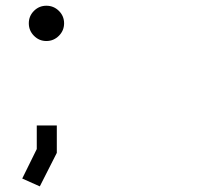

<svg xmlns="http://www.w3.org/2000/svg" viewBox="-20 -537 704 683"><path d="M189.5 -409.7Q170.9 -391.1 145 -391.1Q119.1 -391.1 100.8 -409.7Q82.5 -428.2 82.5 -454.1Q82.5 -480 100.8 -498.3Q119.1 -516.6 145 -516.6Q170.9 -516.6 189.5 -498.3Q208 -480 208 -454.1Q208 -428.2 189.5 -409.7ZM59.1 98.1 110.8 -6.8V-90.8H182.1V6.8L121.6 126Z"/></svg>

Font: LilGrotesk
Style: Regular
Weight: 400
Designer: BSozoo
Foundry: BSozoo
Version: Version 1.004;PS 001.004;hotconv 1.0.70;makeotf.lib2.5.58329